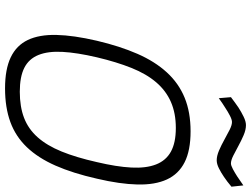

<svg xmlns="http://www.w3.org/2000/svg" viewBox="-134 -826 971 742"><g transform="rotate(90 351.0 -455.5)"><path d="M335 -47Q393 -47 436 -63.5Q479 -80 511 -116Q543 -152 566 -208.5Q589 -265 607 -345Q625 -421 628 -478Q631 -535 616 -573.5Q601 -612 566.5 -631Q532 -650 475 -650Q418 -650 374.5 -631Q331 -612 298.5 -574Q266 -536 243 -478.5Q220 -421 202 -345Q184 -268 181 -212Q178 -156 193 -119Q208 -82 242.5 -64.5Q277 -47 335 -47ZM322 10Q248 10 202 -12Q156 -34 135 -78Q114 -122 115.5 -188.5Q117 -255 138 -345Q159 -434 188.5 -501.5Q218 -569 260 -615Q302 -661 358 -684Q414 -707 488 -707Q562 -707 607.5 -684Q653 -661 674 -615.5Q695 -570 693.5 -502Q692 -434 671 -345Q650 -252 620.5 -185Q591 -118 549.5 -74.5Q508 -31 452 -10.5Q396 10 322 10ZM702 -865Q682 -848 664 -836Q648 -825 631 -816.5Q614 -808 600 -808Q583 -808 562 -817Q541 -826 520.5 -837.5Q500 -849 482 -858Q464 -867 452 -867Q443 -867 427.5 -859Q412 -851 397 -841Q379 -830 360 -816L356 -863Q377 -879 396 -892Q413 -903 431.5 -912Q450 -921 464 -921Q482 -921 503 -912Q524 -903 544 -892Q564 -881 582 -872Q600 -863 612 -863Q620 -863 634 -870.5Q648 -878 662 -887Q679 -898 697 -911Z"/></g></svg>

Font: Panefresco 250wt
Style: Italic
Weight: 300
Version: Version 1.000